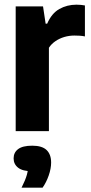

<svg xmlns="http://www.w3.org/2000/svg" viewBox="-20 -575 397 842"><path d="M48.8 0V-547H168.7L180.1 -471.2H186.9Q206.4 -516.4 240.2 -535.5Q274 -554.5 315.6 -554.5Q325.6 -554.5 335.5 -553.5Q345.5 -552.5 352.4 -551.1V-415.3Q341.4 -417.7 329.3 -418.4Q317.3 -419.1 306.2 -419.1Q283.6 -419.1 262 -412.8Q240.5 -406.4 222.9 -394.3Q205.2 -382.2 194.5 -365.6V0ZM74.6 247.9Q91.4 214.6 97.8 191.6Q104.2 168.6 104.2 143.9L133.6 176.1H122Q79.7 176.1 59.7 160.6Q39.7 145.1 39.7 119.5Q39.7 93.7 59.6 78.8Q79.4 63.9 121.4 63.9Q164.5 63.9 184.4 83Q204.2 102.1 204.2 137.8Q204.2 164.2 193.6 194.7Q182.9 225.1 166.8 247.9Z"/></svg>

Font: Encode Sans Condensed Thin
Style: Regular
Weight: 100
Width: 3
Designer: Multiple Designers
Foundry: Impallari Type
Version: Version 3.002